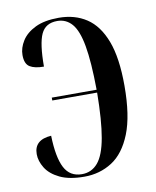

<svg xmlns="http://www.w3.org/2000/svg" viewBox="-68 -600 537 662"><g transform="rotate(-10 200.0 -268.5)"><path d="M175 9Q122 9 89 -7Q56 -23 41 -47.5Q26 -72 26 -96Q26 -146 86 -150Q88 -74 107 -37.5Q126 -1 168 -1Q202 -1 224 -27Q246 -53 256.5 -112Q267 -171 268 -269H111V-279H268Q267 -377 257 -433Q247 -489 226.5 -512.5Q206 -536 175 -536Q134 -536 118.5 -502.5Q103 -469 103 -389Q71 -389 54 -399.5Q37 -410 37 -441Q37 -466 52.5 -490.5Q68 -515 100 -530.5Q132 -546 182 -546Q238 -546 279 -519Q320 -492 342.5 -433Q365 -374 365 -276Q365 -171 340 -108.5Q315 -46 272 -18.5Q229 9 175 9Z"/></g></svg>

Font: Noto Serif Display ExtraCondensed Medium
Style: Regular
Weight: 500
Width: 2
Designer: Monotype Design Team
Foundry: Monotype Imaging Inc.
Version: Version 2.009